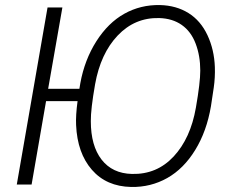

<svg xmlns="http://www.w3.org/2000/svg" viewBox="-20 -741 928 771"><path d="M506.8 9.8Q407.2 7.8 348.9 -59.3Q290.5 -126.5 285.6 -238.8Q283.7 -277.3 291.5 -335H165L106.9 0H47.4L170.9 -710.9H230.5L173.3 -384.3H298.8L302.7 -407.7Q319.8 -501 366.9 -575.2Q414.1 -649.4 479.2 -685.8Q544.4 -722.2 622.1 -720.7Q687.5 -719.2 736.6 -688.7Q785.6 -658.2 813 -599.9Q840.3 -541.5 842.8 -471.7Q844.2 -429.7 838.4 -389.6L827.1 -314.5Q810.1 -213.9 763.9 -138.7Q717.8 -63.5 651.6 -26.1Q585.4 11.2 506.8 9.8ZM784.2 -457.5Q784.2 -517.1 765.6 -565.9Q747.1 -614.7 709.7 -640.9Q672.4 -667 619.1 -668.5Q521.5 -670.9 452.6 -598.4Q383.8 -525.9 361.8 -402.3Q344.2 -302.2 344.7 -254.4Q344.7 -155.8 387.9 -100.1Q431.2 -44.4 509.8 -42.5Q609.9 -40 677.5 -112.8Q745.1 -185.5 766.6 -308.6Q784.2 -409.2 784.2 -457.5Z"/></svg>

Font: Roboto Light
Style: Italic
Weight: 300
Italic angle: -12°
Designer: Google
Version: Version 2.134; 2016; ttfautohint (v1.6)